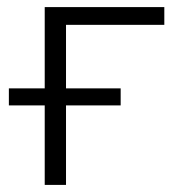

<svg xmlns="http://www.w3.org/2000/svg" viewBox="-20 -521 496 541"><path d="M106 0H166V-224H320V-272H166V-451H443V-501H106V-272H5V-224H106Z"/></svg>

Font: Poppy and Pepper Light
Style: Regular
Weight: 300
Designer: Thy Ha
Foundry: Thy Ha
Version: Version 0.001;Glyphs 3.2 (3227)